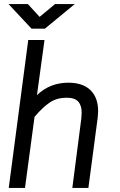

<svg xmlns="http://www.w3.org/2000/svg" viewBox="-20 -924 590 945"><path d="M199 -727 162 -456Q226 -517 316 -517Q388 -517 425.5 -480Q463 -443 463 -377Q463 -368 461 -346L415 1H336L380 -339Q382 -361 382 -369Q382 -405 365 -424Q348 -443 308 -443Q261 -443 226.5 -420.5Q192 -398 150 -349L103 1H23L119 -727ZM117 -904 175 -841 251 -904H348L201 -783H135L22 -904Z"/></svg>

Font: Bellota Text
Style: Bold Italic
Weight: 700
Italic angle: -7.5°
Designer: Kemie Guaida
Foundry: Kemie Guaida
Version: Version 4.001